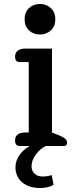

<svg xmlns="http://www.w3.org/2000/svg" viewBox="-20 -736 402 968"><path d="M104 -639Q104 -674 126 -695Q148 -716 181 -716Q214 -716 236.5 -695Q259 -674 259 -639Q259 -604 236.5 -583Q214 -562 181 -562Q148 -562 126 -583Q104 -604 104 -639ZM58 107Q58 76 77 47.5Q96 19 130 0H79Q56 0 56 -28Q56 -68 109 -68H125V-423H79Q56 -423 56 -451Q56 -471 70 -481Q84 -491 109 -491H242V-68L282 -52Q302 -43 310 -35.5Q318 -28 318 -17Q318 0 303 0H211Q182 14 160.5 43.5Q139 73 139 102Q139 125 154 139.5Q169 154 196 154Q211 154 224 151Q237 148 241 147L250 196Q221 212 182 212Q126 212 92 183.5Q58 155 58 107Z"/></svg>

Font: Maitree Semibold
Style: Regular
Weight: 600
Designer: CadsonDemak Team
Foundry: CadsonDemak
Version: Version 1.000